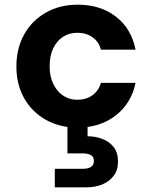

<svg xmlns="http://www.w3.org/2000/svg" viewBox="-20 -533 649 820"><path d="M311 12Q235 12 175.5 -21.5Q116 -55 83 -114Q50 -173 50 -249Q50 -326 83 -385.5Q116 -445 175.5 -479Q235 -513 312 -513Q409 -513 475 -462Q541 -411 559 -321H411Q402 -355 375 -374Q348 -393 310 -393Q276 -393 249.5 -376Q223 -359 207.5 -327Q192 -295 192 -250Q192 -217 201 -191Q210 -165 226 -146Q242 -127 263.5 -117Q285 -107 310 -107Q336 -107 356 -115.5Q376 -124 390.5 -140.5Q405 -157 411 -179H559Q541 -92 474.5 -40Q408 12 311 12ZM214 267V188H331Q356 188 368.5 180Q381 172 381 154Q381 137 368.5 129.5Q356 122 331 122H268V-4H354V49Q387 49 416.5 60Q446 71 465 94.5Q484 118 484 157Q484 194 465 218.5Q446 243 416 255Q386 267 351 267Z"/></svg>

Font: DM Sans 18pt ExtraBold
Style: Regular
Weight: 800
Designer: Colophon Foundry, Jonny Pinhorn
Foundry: Colophon Foundry
Version: Version 4.004;gftools[0.9.30]